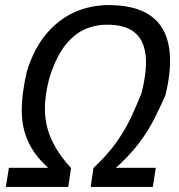

<svg xmlns="http://www.w3.org/2000/svg" viewBox="-20 -734 701 754"><path d="M3 0 15 -75H180L182 -64Q123 -113 94.5 -170Q66 -227 65.5 -297Q65 -367 86 -456Q114 -544 162 -601Q210 -658 272.5 -686Q335 -714 407 -714Q484 -714 536.5 -691.5Q589 -669 616.5 -624.5Q644 -580 647.5 -513Q651 -446 629 -358Q610 -316 587 -269.5Q564 -223 525.5 -171.5Q487 -120 423 -64L434 -75H592L580 0H336L347 -74Q409 -133 443 -183.5Q477 -234 497.5 -279Q518 -324 536 -369Q559 -461 551.5 -520Q544 -579 507 -608Q470 -637 401 -637Q350 -637 307 -616Q264 -595 230 -548Q196 -501 173 -424Q155 -357 156.5 -298Q158 -239 183 -184.5Q208 -130 259 -74L248 0Z"/></svg>

Font: Nunito Sans 7pt Condensed Medium
Style: Italic
Weight: 500
Width: 3
Italic angle: -9°
Designer: Vernon Adams
Foundry: Vernon Adams
Version: Version 3.101;gftools[0.9.27]